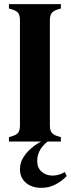

<svg xmlns="http://www.w3.org/2000/svg" viewBox="-20 -681 341 924"><path d="M23 0V-21L43 -27Q63 -34 69.5 -45.5Q76 -57 76 -78V-583Q76 -604 69.5 -615.5Q63 -627 43 -634L23 -640V-661H273V-640L253 -634Q234 -627 227 -615.5Q220 -604 220 -583V-78Q220 -57 227 -45.5Q234 -34 253 -27L273 -21V0ZM179 223Q133 223 104.5 198.5Q76 174 76 133Q76 101 94.5 73Q113 45 142 23Q171 1 203 -11H225Q159 31 159 94Q159 126 180 145Q201 164 233 164Q250 164 265 159Q280 154 292 147L301 166Q279 190 247.5 206.5Q216 223 179 223Z"/></svg>

Font: DeepMind Serif Text
Style: Regular
Weight: 400
Designer: Frank Grießhammer / Modifications: Colophon Foundry
Foundry: Colophon Foundry
Version: Version 5.003; ttfautohint (v1.8.2)